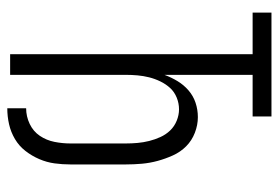

<svg xmlns="http://www.w3.org/2000/svg" viewBox="-142 -634 783 540"><g transform="rotate(90 250.0 -363.5)"><path d="M284 8V-45Q307 -45 328 -55Q349 -65 361.5 -83.5Q374 -102 378.5 -124.5Q383 -147 383 -170V-325Q383 -342 381.5 -358.5Q380 -375 376 -391Q372 -407 365 -422.5Q358 -438 346.5 -450Q335 -462 319 -468.5Q303 -475 287 -475Q270 -475 254 -468.5Q238 -462 227 -450Q216 -438 208.5 -422.5Q201 -407 197 -391Q193 -375 191.5 -358.5Q190 -342 190 -325V0H132V-682H15V-735H307V-682H190V-434Q197 -453 207.5 -470.5Q218 -488 233.5 -501.5Q249 -515 268.5 -521.5Q288 -528 309 -528Q331 -528 353 -519.5Q375 -511 391 -495Q407 -479 416.5 -458Q426 -437 432 -415Q438 -393 440 -370.5Q442 -348 442 -325V-170Q442 -147 439 -125Q436 -103 427 -82Q418 -61 404 -43Q390 -25 370.5 -13.5Q351 -2 329 3Q307 8 284 8Z"/></g></svg>

Font: Iosevka Light
Style: Regular
Weight: 300
Monospace: yes
Designer: Belleve Invis
Foundry: Belleve Invis
Version: Version 32.5.0; ttfautohint (v1.8.4)